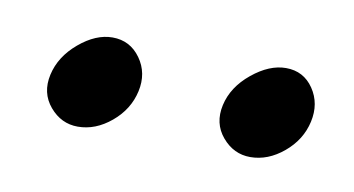

<svg xmlns="http://www.w3.org/2000/svg" viewBox="-29 -625 336 182"><g transform="rotate(10 139.0 -533.5)"><path d="M236 -578Q253 -578 262.5 -564Q272 -550 268 -532Q264 -514 249 -501.5Q234 -489 217 -489Q201 -489 190 -502Q179 -515 183 -533Q187 -551 203.5 -564.5Q220 -578 236 -578ZM69 -578Q86 -578 96 -564Q106 -550 102 -532Q98 -514 83 -501.5Q68 -489 51 -489Q35 -489 24 -502Q13 -515 17 -533Q21 -551 37 -564.5Q53 -578 69 -578Z"/></g></svg>

Font: Amiri
Style: Italic
Weight: 400
Italic angle: 10°
Designer: Khaled Hosny
Version: Version 0.113